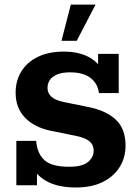

<svg xmlns="http://www.w3.org/2000/svg" viewBox="-20 -822 607 852"><path d="M317.5 10Q243.7 10 195.2 -13.6Q146.7 -37.3 120.4 -84L144 -72.1V0H52.5V-197H140.5Q145.2 -139.9 177.7 -110.9Q210.2 -82 286.5 -82Q345 -82 370.3 -103Q395.6 -124.1 395.6 -153.5Q395.6 -179.4 376.9 -195.1Q358.2 -210.8 313.6 -219.8L206 -241.5Q132 -256.8 90.6 -300.2Q49.3 -343.6 49.3 -410.9Q49.3 -462.7 74.1 -504Q98.9 -545.3 146.9 -569.1Q194.9 -593 263.2 -593Q325.9 -593 370.3 -570.9Q414.6 -548.8 439 -502.7H415.3V-583H506.8V-408.9H418.9Q414.3 -450.4 382.2 -475.7Q350 -501 290.4 -501Q255.6 -501 233.3 -491.5Q211 -481.9 200.9 -466.4Q190.8 -451 190.8 -432.5Q190.8 -409.1 207.8 -392.9Q224.9 -376.7 266.5 -368.5L374.1 -346.7Q453.1 -330.5 495.1 -289.8Q537.1 -249.1 537.1 -175.9Q537.1 -122.3 510.8 -80.4Q484.5 -38.5 435.5 -14.2Q386.4 10 317.5 10ZM252.8 -640.8 294.3 -801.5H403.9L320.4 -640.8Z"/></svg>

Font: Rokkitt SemiBold
Style: Regular
Weight: 600
Designer: Vernon Adams
Foundry: Vernon Adams
Version: Version 3.103